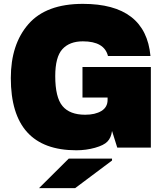

<svg xmlns="http://www.w3.org/2000/svg" viewBox="-20 -764 857 994"><path d="M266 -370Q266 -260 303.5 -215Q341 -170 421 -170Q473 -170 505 -189.5Q537 -209 537 -247V-259H407V-417H761V0H587L560 -86Q555 -50 536 -31Q518 -12 472 1Q426 14 375 14Q36 14 36 -360Q36 -535 127.5 -639.5Q219 -744 409 -744Q734 -744 759 -474H539Q520 -550 409 -550Q340 -550 303 -509.5Q266 -469 266 -370ZM182 210 336 57H560V67L369 210Z"/></svg>

Font: Nacelle Black
Style: Regular
Weight: 900
Designer: Sora Sagano
Foundry: Sora Sagano
Version: Version 1.000;FEAKit 1.0